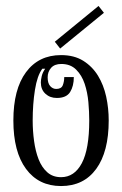

<svg xmlns="http://www.w3.org/2000/svg" viewBox="-20 -605 410 645"><path d="M345.2 -200.2Q345.2 -95.2 303.2 -37.6Q261.2 20 185.1 20Q109.9 20 67.4 -37.6Q24.9 -95.2 24.9 -200.2Q24.9 -305.2 67.4 -362.5Q109.9 -419.9 185.1 -419.9Q229 -419.9 259.5 -400.9Q290 -381.8 309.1 -350.8Q328.1 -319.8 336.7 -280.5Q345.2 -241.2 345.2 -200.2ZM279.8 -200.2Q279.8 -229 276.9 -262Q273.9 -294.9 264.4 -323.5Q254.9 -352.1 235.8 -371.1Q216.8 -390.1 186 -390.1Q163.1 -390.1 151.6 -377Q140.1 -363.8 140.1 -345.2Q140.1 -325.2 148.7 -315.7Q157.2 -306.2 168.9 -306.2Q186 -306.2 190.9 -318.6Q195.8 -331.1 195.8 -346.2H228Q228 -315.9 215.6 -295.9Q203.1 -275.9 170.9 -275.9Q147.9 -275.9 132.6 -290Q117.2 -304.2 117.2 -328.1Q117.2 -335.9 120.1 -348.9Q123 -361.8 131.8 -374H122.1Q105 -351.1 97.4 -303Q89.8 -254.9 89.8 -200.2Q89.8 -165 94.5 -131.1Q99.1 -97.2 109.6 -70.1Q120.1 -43 138.7 -26.4Q157.2 -9.8 185.1 -9.8Q230 -9.8 254.9 -56.9Q279.8 -104 279.8 -200.2ZM329.1 -562 182.1 -441.9 164.1 -464.8 311 -585Z"/></svg>

Font: Sevillana
Style: Regular
Weight: 400
Designer: Olga Umpeleva
Foundry: Brownfox
Version: Version 1.001